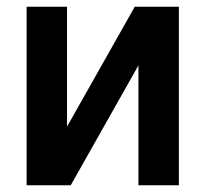

<svg xmlns="http://www.w3.org/2000/svg" viewBox="-20 -550 610 570"><path d="M59 -530H179V-174L380 -530H511V0H391V-356L190 0H59Z"/></svg>

Font: 
Style: 㨦
Weight: 700
Designer: A.Korolkova, Vitaly Kuzmin
Foundry: ParaType Ltd
Version: Version 2.000